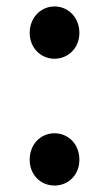

<svg xmlns="http://www.w3.org/2000/svg" viewBox="-20 -562 338 595"><path d="M149 -380C192 -380 226 -414 226 -460C226 -507 192 -542 149 -542C106 -542 72 -507 72 -460C72 -414 106 -380 149 -380ZM149 13C192 13 226 -20 226 -67C226 -115 192 -149 149 -149C106 -149 72 -115 72 -67C72 -20 106 13 149 13Z"/></svg>

Font: DAIFUKU Sans JP Medium
Style: Regular
Weight: 500
Designer: Original font ‘Source Han Sans JP’ : Ryoko NISHIZUKA  (kana, bopomofo & ideographs); Paul D. Hunt (Latin, Greek & Cyrill
Foundry: Daifuku
Version: Version 1.000